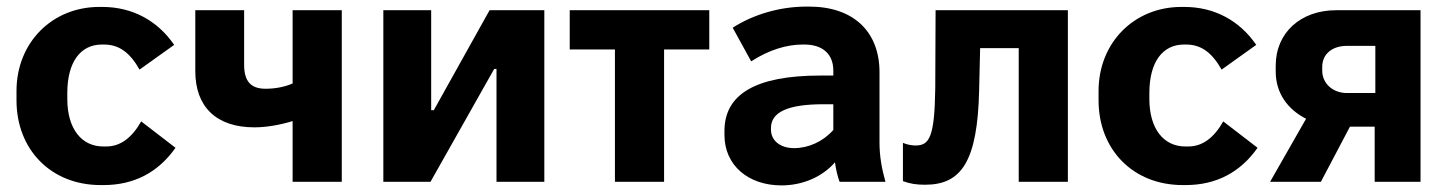

<svg xmlns="http://www.w3.org/2000/svg" viewBox="-20 -551 4389 582"><path d="M285 10H294C387 10 460 -29 512 -103L408 -183C379 -132 344 -107 302 -107H293C227 -107 184 -161 184 -251V-269C184 -363 224 -416 289 -416H295C340 -416 373 -393 403 -340L508 -415C457 -489 381 -530 290 -530H281C138 -530 30 -422 30 -275V-247C30 -98 134 10 285 10Z M867 0H1016V-520H867V-298C842 -287 813 -282 785 -282C739 -282 720 -306 720 -355V-520H572V-335C572 -228 635 -165 751 -165C787 -165 828 -172 867 -184Z M1142 0H1285L1478 -342H1485V0H1630V-520H1464L1295 -217H1287V-520H1142Z M1844 0H1993V-401H2130V-520H1707V-401H1844Z M2349 11C2413 11 2473 -15 2511 -59C2514 -37 2519 -16 2525 0H2664C2653 -39 2646 -77 2646 -119V-332C2646 -457 2565 -531 2433 -531H2424C2344 -531 2263 -507 2201 -467L2257 -365C2311 -400 2365 -416 2413 -416H2418C2476 -416 2506 -385 2506 -337V-322H2467C2270 -322 2176 -265 2176 -154V-142C2176 -50 2248 11 2349 11ZM2387 -102C2345 -102 2317 -125 2317 -158V-163C2317 -211 2368 -235 2476 -235H2506V-157C2475 -122 2431 -102 2387 -102Z M2784 9C2894 9 2943 -61 2948 -277L2951 -405H3068V0H3217V-520H2816L2815 -284C2813 -134 2797 -110 2755 -110C2746 -110 2730 -112 2717 -118V-2C2738 6 2758 9 2784 9Z M3565 10H3574C3667 10 3740 -29 3792 -103L3688 -183C3659 -132 3624 -107 3582 -107H3573C3507 -107 3464 -161 3464 -251V-269C3464 -363 3504 -416 3569 -416H3575C3620 -416 3653 -393 3683 -340L3788 -415C3737 -489 3661 -530 3570 -530H3561C3418 -530 3310 -422 3310 -275V-247C3310 -98 3414 10 3565 10Z M3830 0H3984L4072 -167H4147V0H4286V-520H4030C3923 -520 3847 -452 3847 -352V-334C3847 -268 3884 -219 3939 -191ZM4063 -269C4020 -269 3988 -298 3988 -337V-348C3988 -388 4019 -412 4063 -412H4149V-269Z"/></svg>

Font: Fixel Text Bold
Style: Bold
Weight: 700
Width: 4
Designer: AlfaBravo + MacPaw
Foundry: Kyrylo Tkachov, Marchela Mozhyna, Serhii Makarenko, Maria Weinstein, Zakhar Kryvoshyya
Version: Version 1.211